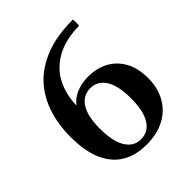

<svg xmlns="http://www.w3.org/2000/svg" viewBox="-197 -841 988 988"><g transform="rotate(-45 296.5 -347.0)"><path d="M55 -290Q55 -379 80 -455.5Q105 -532 157 -588.5Q209 -645 292 -677Q375 -709 491 -709Q494 -687 491 -664Q388 -662 322.5 -624.5Q257 -587 225 -524.5Q193 -462 191 -383Q214 -413 251.5 -429.5Q289 -446 339 -446Q400 -446 448 -420.5Q496 -395 524 -345Q552 -295 552 -221Q552 -151 522 -97.5Q492 -44 436.5 -14.5Q381 15 305 15Q227 15 171.5 -17.5Q116 -50 85.5 -117.5Q55 -185 55 -290ZM192 -215Q192 -121 221.5 -73Q251 -25 304 -25Q357 -25 386.5 -72Q416 -119 416 -211Q416 -303 386.5 -349.5Q357 -396 304 -396Q251 -396 221.5 -350Q192 -304 192 -215Z"/></g></svg>

Font: Poltawski Nowy Medium
Style: Regular
Weight: 500
Version: Version 1.001;gftools[0.9.25]